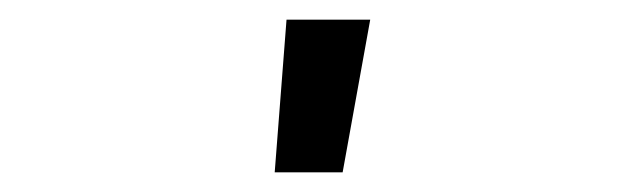

<svg xmlns="http://www.w3.org/2000/svg" viewBox="-20 -775 640 195"><path d="M259 -600 271 -755H356L328 -600Z"/></svg>

Font: R Plex Mono
Style: Regular
Weight: 400
Monospace: yes
Designer: Belleve Invis
Foundry: Belleve Invis
Version: Version 31.8.0